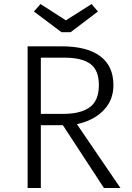

<svg xmlns="http://www.w3.org/2000/svg" viewBox="-20 -935 655 955"><path d="M544.1 -512.3Q544.1 -458.5 520 -418.7Q495.9 -379 454.9 -353.6Q413.8 -328.2 362.6 -317.4L579 0H496.9L292.8 -312.3H183.1V0H117.4V-704.6H286.2Q412.8 -704.6 478.5 -655.4Q544.1 -606.2 544.1 -512.3ZM471.8 -512.3Q471.8 -585.1 430 -616.7Q388.2 -648.2 299.5 -648.2H183.1V-368.7H297.4Q380 -368.7 425.9 -401.3Q471.8 -433.8 471.8 -512.3ZM435.4 -914.9 467.2 -877.9 331.3 -774.9H285.6L148.7 -877.9L181.5 -914.9L307.7 -833.8Z"/></svg>

Font: Fira Code Light
Style: Regular
Weight: 300
Monospace: yes
Designer: Carrois Corporate, Edenspiekermann AG, Nikita Prokopov
Foundry: Carrois Corporate, Edenspiekermann AG, Nikita Prokopov
Version: Version 6.000; ttfautohint (v1.8.2) -l 8 -r 50 -G 200 -x 14 